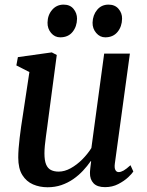

<svg xmlns="http://www.w3.org/2000/svg" viewBox="-20 -780 622 810"><path d="M180.5 10Q147.5 10 119.5 -2Q91.5 -14 74.2 -41.5Q57 -69 57 -115.5Q57 -132 58.5 -153.5Q60 -175 63 -199Q66 -223 69.2 -246.5Q72.5 -270 76 -291L104 -476L49 -504L55.5 -539L198.5 -559L219.5 -548L185 -288.5Q182.5 -267.5 179.5 -246.2Q176.5 -225 173.8 -204.5Q171 -184 169.2 -165.8Q167.5 -147.5 167.5 -133Q167.5 -103 174.5 -86.2Q181.5 -69.5 195 -62.8Q208.5 -56 227.5 -56Q252.5 -56 278.2 -70.2Q304 -84.5 326.8 -107.2Q349.5 -130 365.5 -155.5L419.5 -554H528L464.5 -90Q462 -71.5 466.8 -62.8Q471.5 -54 480.5 -54Q490 -54 501.5 -60.5Q513 -67 530.5 -83L542.5 -56.5Q537.5 -48 520.8 -32.2Q504 -16.5 479 -3.5Q454 9.5 423 9.5Q390 9.5 374.5 -7Q359 -23.5 359.5 -50.5Q359.5 -53 359.8 -58.5Q360 -64 361 -71.2Q362 -78.5 362.8 -86Q363.5 -93.5 364.5 -99.5L363 -100.5Q348.5 -79.5 330 -59.8Q311.5 -40 288.8 -24.2Q266 -8.5 239 0.8Q212 10 180.5 10ZM234 -622.5Q211 -622.5 195.5 -641Q180 -659.5 180.5 -684.5Q181 -716.5 200 -738.5Q219 -760.5 248.5 -760.5Q275.5 -760.5 290.2 -742.5Q305 -724.5 305 -701Q304.5 -668 286 -645.2Q267.5 -622.5 234 -622.5ZM424 -622.5Q401.5 -622.5 385.8 -641Q370 -659.5 370.5 -684.5Q371.5 -716.5 389.8 -738.5Q408 -760.5 438 -760.5Q465 -760.5 480.2 -742.5Q495.5 -724.5 495 -701Q494.5 -668 475.8 -645.2Q457 -622.5 424 -622.5Z"/></svg>

Font: Merriweather 36pt Medium
Style: Italic
Weight: 500
Italic angle: -7.8°
Version: Version 2.101